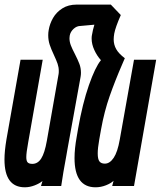

<svg xmlns="http://www.w3.org/2000/svg" viewBox="-38 -810 700 836"><path d="M-18.5 -115.5Q-18.5 -151.5 -10 -202.5L51.5 -550H148L85 -191.5Q76.5 -145 76.5 -126Q76.5 -109 82.5 -102.8Q88.5 -96.5 103 -96.5Q126.5 -96.5 141.5 -120Q156.5 -143.5 166 -197L217 -487Q218 -491.5 218 -501Q218 -517 212.8 -532.2Q207.5 -547.5 197 -570Q184.5 -596.5 178.2 -615.8Q172 -635 172 -656.5Q172 -668.5 174 -679Q178.5 -706.5 193 -731.8Q207.5 -757 233.5 -773.5Q259.5 -790 296 -790H444.5L488 -744.5Q464.5 -691 459.5 -664Q457 -649 457 -638.5Q457 -615.5 468 -596Q479 -576.5 505.5 -556.5L494.5 -531Q463 -458.5 439.5 -391.5Q416 -324.5 402 -246.5L394 -201.5Q387.5 -164.5 387.5 -142Q387.5 -117 395 -107.2Q402.5 -97.5 418.5 -97.5Q440 -97.5 457 -122.8Q474 -148 483.5 -202.5L545.5 -550H642L545.5 0H450.5L456.5 -23Q445.5 -12 423.2 -3.2Q401 5.5 378 5.5Q286.5 5.5 286.5 -121.5Q286.5 -162.5 296 -214.5L302 -249.5Q321.5 -360 349 -438.8Q376.5 -517.5 401.5 -548Q384.5 -566.5 372.8 -592Q361 -617.5 361 -642Q361 -651 362 -655.5Q366 -680 373 -702.5L312.5 -697Q296 -697 282.2 -684.2Q268.5 -671.5 265.5 -654.5Q264.5 -646.5 264.5 -643.5Q264.5 -628.5 270.2 -613.2Q276 -598 287.5 -576Q301 -549.5 307.8 -531.5Q314.5 -513.5 314.5 -493Q314.5 -485 313 -476Q304.5 -426 282.5 -307.5L255.5 -159L251 -133Q236.5 -55.5 228.5 0H140.5L147 -22Q135 -11.5 113.2 -3Q91.5 5.5 70 5.5Q-18.5 5.5 -18.5 -115.5Z"/></svg>

Font: JuliaMono Black
Style: Italic
Weight: 900
Italic angle: -9°
Monospace: yes
Designer: cormullion
Foundry: corm
Version: Version 0.057; ttfautohint (v1.8.4)